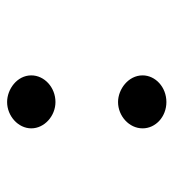

<svg xmlns="http://www.w3.org/2000/svg" viewBox="6 -481 488 540"><g transform="rotate(-90 250.0 -211.0)"><path d="M233 -435C194 -435 159 -404 159 -367C159 -330 194 -299 233 -299C274 -299 308 -330 308 -367C308 -407 269 -435 233 -435ZM233 -123C194 -123 159 -92 159 -54C159 -17 192 13 233 13C275 13 308 -18 308 -54C308 -94 269 -123 233 -123Z"/></g></svg>

Font: Inconsolata
Style: Bold
Weight: 700
Monospace: yes
Designer: Raph Levien, Kirill Tkachev(cyreal.org)
Foundry: Raph Levien, Kirill Tkachev(cyreal.org)
Version: Version 1.014